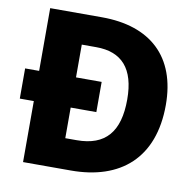

<svg xmlns="http://www.w3.org/2000/svg" viewBox="-80 -795 892 877"><g transform="rotate(10 366.5 -357.0)"><path d="M323 -714H83V-423H18V-283H83V0H305C534 0 680 -123 680 -370C680 -593 549 -714 323 -714ZM321 -575C440 -575 502 -507 502 -364C502 -214 440 -141 307 -141H254V-283H373V-423H254V-575Z"/></g></svg>

Font: Noto Sans Myanmar UI ExtraBold
Style: Regular
Weight: 800
Designer: Monotype Design Team
Foundry: Monotype Imaging Inc.
Version: Version 2.103